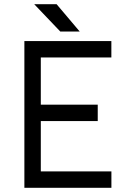

<svg xmlns="http://www.w3.org/2000/svg" viewBox="-20 -896 637 916"><path d="M267.5 -745.7H360.2L250 -876H143.2ZM96.3 0H511.5V-78.3H174.7V-318.5H446.3V-396.7H174.7V-621.7H511.3V-700H96.3Z"/></svg>

Font: Unageo Variable
Style: Regular
Weight: 300
Designer: Richard Sepsi
Foundry: Richard Sepsi
Version: Version 2.200